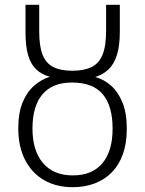

<svg xmlns="http://www.w3.org/2000/svg" viewBox="-20 -767 602 798"><path d="M282 11Q215 11 164.5 -17.5Q114 -46 85 -101Q56 -156 56 -233Q56 -298 74 -341.5Q92 -385 122 -411Q152 -437 187 -448Q154 -457 131.5 -477.5Q109 -498 97.5 -535.5Q86 -573 86 -633V-747H143V-636Q143 -575 157 -539.5Q171 -504 201.5 -488.5Q232 -473 280 -473Q329 -473 360 -488Q391 -503 406 -539Q421 -575 421 -640V-747H478V-635Q478 -575 465.5 -537Q453 -499 430.5 -478Q408 -457 376 -447Q412 -437 441.5 -411Q471 -385 489 -341Q507 -297 507 -232Q507 -172 491 -127Q475 -82 445.5 -51.5Q416 -21 374.5 -5Q333 11 282 11ZM283 -38Q363 -38 405.5 -88.5Q448 -139 448 -232Q448 -327 407 -375.5Q366 -424 279 -424Q198 -424 156.5 -375Q115 -326 115 -233Q115 -141 158.5 -89.5Q202 -38 283 -38Z"/></svg>

Font: Noto Sans Display Light
Style: Regular
Weight: 300
Designer: Monotype Design Team
Foundry: Monotype Imaging Inc.
Version: Version 2.003